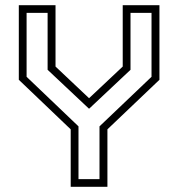

<svg xmlns="http://www.w3.org/2000/svg" viewBox="-20 -720 687 740"><path d="M252.5 0V-221.5L52.5 -412.5V-700H194V-463.5L328 -337H318.5L453 -463.5V-700H594.5V-412.5L394 -221.5V0ZM282.5 -29.5H363.5V-233L564 -424V-670.5H483V-451L324 -301.5H322.5L163.5 -451V-670.5H82.5V-424L282.5 -233Z"/></svg>

Font: Tourney Light
Style: Regular
Weight: 300
Version: Version 1.015